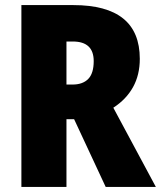

<svg xmlns="http://www.w3.org/2000/svg" viewBox="-20 -734 632 754"><path d="M268 -714Q529 -714 529 -503Q529 -440 502.5 -392Q476 -344 425 -311L592 0H395L271 -266H241V0H64V-714ZM266 -571H241V-402H265Q305 -402 326.5 -424Q348 -446 348 -494Q348 -571 266 -571Z"/></svg>

Font: Noto Sans Lao Looped Condensed Black
Style: Regular
Weight: 900
Width: 3
Designer: Mark Frömberg, Ben Mitchell
Foundry: The Fontpad Ltd
Version: Version 1.002; ttfautohint (v1.8.4.7-5d5b)